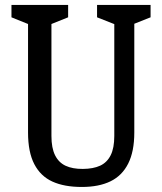

<svg xmlns="http://www.w3.org/2000/svg" viewBox="-20 -750 660 782"><path d="M94.2 -210.2V-680.3L114.2 -644.2L26.7 -679.5V-730H257.5V-679.5L169.5 -644.2L189.5 -683.8V-196.2Q189.5 -147.3 204.3 -117.6Q219.2 -87.8 247.3 -74.8Q275.5 -61.7 317.5 -62Q359.8 -62.3 387.9 -75.2Q416 -88.2 430.8 -117.8Q445.5 -147.3 445.5 -196.2V-683.8L464.8 -644.2L375.3 -679.5V-730H593.3V-679.5L504.3 -644.2L527 -682.7V-210.2Q527 -133.2 502.2 -83.9Q477.5 -34.7 430.2 -11.6Q382.8 11.5 313.2 11.5Q241.8 11.5 193.6 -10.4Q145.3 -32.3 119.8 -81.3Q94.2 -130.3 94.2 -210.2Z"/></svg>

Font: Monaspace Xenon Var ExtraLight
Style: Regular
Weight: 200
Designer: Riley Cran and the Lettermatic Team
Version: Version 1.200 (Monaspace Xenon Var)